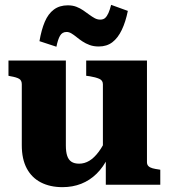

<svg xmlns="http://www.w3.org/2000/svg" viewBox="-20 -763 697 793"><path d="M252 -513V-162Q252 -136 257.5 -119.5Q263 -103 275 -95Q287 -87 307 -87Q329 -87 349 -99Q369 -111 388 -136.5Q407 -162 425 -203L427 -114Q407 -73 379 -45.5Q351 -18 315.5 -4Q280 10 238 10Q187 10 149 -9.5Q111 -29 90.5 -67.5Q70 -106 70 -163V-415Q70 -431 59 -437.5Q48 -444 24 -448L15 -450V-513ZM587 -513V-93Q587 -83 593 -77Q599 -71 610 -68Q621 -65 636 -63L642 -62V0H417V-115L405 -111V-415Q405 -431 390 -437.5Q375 -444 351 -448L336 -450V-513ZM388 -571Q367 -571 350.5 -577Q334 -583 320.5 -592Q307 -601 296 -610Q285 -619 275 -625Q265 -631 255 -631Q237 -631 228 -615.5Q219 -600 213 -570L143 -593Q151 -640 165 -673Q179 -706 202.5 -723.5Q226 -741 260 -741Q280 -741 295.5 -735Q311 -729 324 -720Q337 -711 348.5 -702.5Q360 -694 371 -688Q382 -682 394 -682Q407 -682 414.5 -689Q422 -696 428 -709.5Q434 -723 439 -743L508 -718Q499 -673 483 -639.5Q467 -606 444 -588.5Q421 -571 388 -571Z"/></svg>

Font: Roboto Serif 36pt
Style: Bold
Weight: 700
Version: Version 1.008